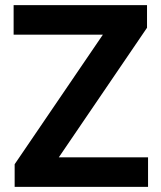

<svg xmlns="http://www.w3.org/2000/svg" viewBox="-20 -727 625 747"><path d="M37 -88 421 -652 448 -592H33V-707H552V-619L166 -52L138 -115H556V0H37Z"/></svg>

Font: 42dot Sans ExtraBold
Style: Regular
Weight: 800
Designer: 42dot
Version: Version 1.000